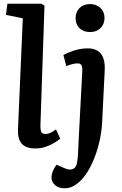

<svg xmlns="http://www.w3.org/2000/svg" viewBox="-20 -787 658 1036"><path d="M103 -688 12 -707 20 -767H204L220 -756L198 -106Q198 -85 203 -74.5Q208 -64 227 -64Q250 -64 282 -89L305 -39Q295 -30 275 -17.5Q255 -5 228.5 4.5Q202 14 172 14Q119 14 97 -12Q75 -38 77 -87ZM388 -689Q388 -722 409 -743.5Q430 -765 466 -765Q500 -765 522 -744Q544 -723 544 -690Q544 -657 522.5 -635.5Q501 -614 466 -614Q430 -614 409 -635Q388 -656 388 -689ZM531 -125Q528 -69 514 -12.5Q500 44 477.5 93Q455 142 427 175Q408 197 383 213Q358 229 329 229Q296 229 277 212Q258 195 258 171Q258 138 285 102L332 122Q358 133 376 123.5Q394 114 397 82Q401 56 401.5 35Q402 14 404 -23L424 -404Q425 -427 419 -436Q413 -445 399 -445Q373 -445 338 -430L322 -490Q340 -501 377 -513.5Q414 -526 453 -526Q551 -526 545 -407Z"/></svg>

Font: Literata 12pt SemiBold
Style: Italic
Weight: 600
Italic angle: -2°
Designer: Latin by Veronika Burian and Jose Scaglione. Greek by Irene Vlachou. Cyrillic by Vera Evstafieva
Foundry: TypeTogether
Version: Version 3.002